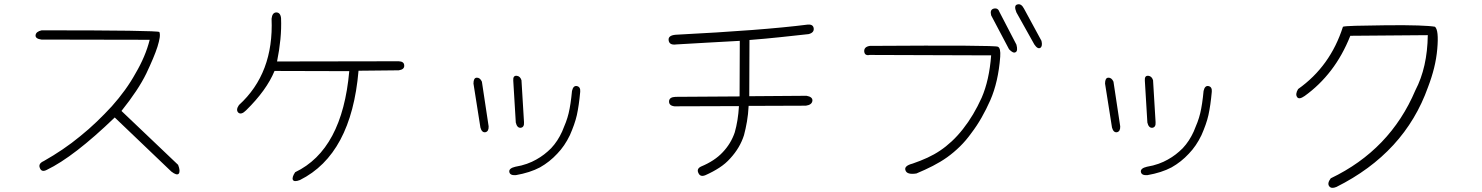

<svg xmlns="http://www.w3.org/2000/svg" viewBox="-20 -818 7040 912"><path d="M178 -674Q727 -674 737 -666Q741 -656 738.5 -639Q736 -622 728 -596Q720 -571 706.5 -539Q693 -507 675 -469Q656 -430 626.5 -385.5Q597 -341 557 -291L826 -35Q838 -5 829 7Q820 17 794 -3L525 -260Q331 -73 202 -11Q177 2 169 -21Q161 -41 188 -53Q234 -79 277.5 -108.5Q321 -138 361 -171Q402 -204 439.5 -240Q477 -276 511 -313Q545 -351 573.5 -390.5Q602 -430 624 -470Q647 -509 664 -549Q681 -589 691 -629L177 -630Q147 -634 149 -651Q151 -668 178 -674Z M1683 -482Q1649 -85 1405 37Q1377 48 1371 36Q1366 24 1382 0Q1606 -107 1639 -480L1284 -481Q1246 -389 1149 -294Q1126 -271 1112 -283Q1099 -296 1115 -319Q1281 -470 1270 -729Q1273 -758 1292 -759Q1312 -759 1315 -732Q1317 -683 1312 -631.5Q1307 -580 1296 -526L1874 -527Q1899 -526 1900 -508Q1902 -488 1874 -484Z M2469 -238Q2471 -213 2453 -211Q2436 -210 2430 -236L2418 -435Q2416 -460 2435 -458Q2451 -456 2457 -437ZM2301 -218Q2302 -194 2286 -190Q2269 -187 2262 -212L2229 -421Q2229 -448 2244 -449Q2260 -450 2269 -430ZM2736 -382Q2733 -349 2729 -321.5Q2725 -294 2720 -271Q2715 -249 2706.5 -225Q2698 -201 2687 -176Q2662 -124 2627 -88Q2591 -49 2545 -23Q2498 2 2430 14Q2401 16 2399 -3Q2398 -19 2428 -26Q2458 -31 2483 -40Q2508 -49 2527 -60Q2547 -71 2564.5 -84.5Q2582 -98 2598 -114Q2614 -131 2627 -151Q2640 -171 2650 -193Q2660 -216 2668 -237.5Q2676 -259 2681 -280Q2686 -301 2690 -327.5Q2694 -354 2697 -386Q2703 -413 2721 -409Q2738 -405 2736 -382Z M3811 -363Q3840 -358 3839 -340Q3837 -320 3808 -316L3536 -315Q3534 -275 3528 -240.5Q3522 -206 3514 -176Q3495 -116 3449 -66Q3427 -41 3397 -21.5Q3367 -2 3331 14Q3307 24 3298 5Q3287 -16 3310 -27Q3375 -54 3413 -95Q3452 -136 3470 -189Q3478 -217 3483 -248Q3488 -279 3490 -314L3184 -313Q3157 -316 3158 -337Q3159 -357 3189 -358L3493 -360L3494 -624Q3416 -620 3340.5 -615.5Q3265 -611 3193 -607Q3159 -602 3156 -627Q3153 -650 3190 -653Q3602 -674 3815 -701Q3842 -704 3845 -684Q3848 -663 3821 -656Q3757 -649 3687 -641.5Q3617 -634 3540 -628L3539 -361Z M4927 -624Q4933 -599 4922 -591Q4909 -583 4893 -607L4808 -759Q4794 -793 4813 -797Q4831 -802 4844 -777ZM4808 -606Q4816 -576 4804 -570Q4793 -563 4773 -584L4688 -745Q4681 -772 4700 -777Q4720 -782 4727 -762ZM4112 -600Q4707 -604 4720 -596Q4734 -590 4731 -548Q4722 -429 4684 -342Q4665 -299 4642.5 -259.5Q4620 -220 4594 -186Q4569 -151 4540 -122.5Q4511 -94 4479 -71Q4448 -49 4411 -30Q4374 -11 4333 6Q4288 13 4281 -9Q4273 -30 4315 -41Q4353 -54 4385.5 -69Q4418 -84 4446 -103Q4473 -121 4500.5 -146.5Q4528 -172 4554 -205Q4580 -238 4602 -275Q4624 -312 4643 -354Q4679 -437 4688 -555L4111 -557Q4087 -552 4085 -574Q4084 -596 4112 -600Z M5469 -238Q5471 -213 5453 -211Q5436 -210 5430 -236L5418 -435Q5416 -460 5435 -458Q5451 -456 5457 -437ZM5301 -218Q5302 -194 5286 -190Q5269 -187 5262 -212L5229 -421Q5229 -448 5244 -449Q5260 -450 5269 -430ZM5736 -382Q5733 -349 5729 -321.5Q5725 -294 5720 -271Q5715 -249 5706.5 -225Q5698 -201 5687 -176Q5662 -124 5627 -88Q5591 -49 5545 -23Q5498 2 5430 14Q5401 16 5399 -3Q5398 -19 5428 -26Q5458 -31 5483 -40Q5508 -49 5527 -60Q5547 -71 5564.5 -84.5Q5582 -98 5598 -114Q5614 -131 5627 -151Q5640 -171 5650 -193Q5660 -216 5668 -237.5Q5676 -259 5681 -280Q5686 -301 5690 -327.5Q5694 -354 5697 -386Q5703 -413 5721 -409Q5738 -405 5736 -382Z M6394 -648Q6357 -555 6302.5 -484Q6248 -413 6177 -362Q6151 -344 6142 -356Q6131 -370 6146 -395Q6299 -503 6359 -691Q6367 -694 6418 -695.5Q6469 -697 6563 -698Q6658 -699 6716 -697Q6774 -695 6796 -691Q6815 -675 6807 -585Q6803 -540 6792 -495.5Q6781 -451 6763 -404Q6652 -92 6328 70Q6304 80 6294 67Q6283 53 6301 29Q6583 -106 6703 -389Q6760 -498 6762 -651Z"/></svg>

Font: Yomogi
Style: Regular
Weight: 400
Designer: satsuyako
Foundry: satsuyako
Version: Version 3.100